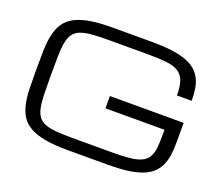

<svg xmlns="http://www.w3.org/2000/svg" viewBox="-127 -950 1317 1149"><g transform="rotate(20 531.5 -375.5)"><path d="M906.7 -515.6Q906.7 -574.2 894 -608.4Q881.3 -642.6 852.1 -660.2Q822.8 -677.7 774.9 -682.6Q727.1 -687.5 656.7 -687.5H405.8Q343.3 -687.5 300.5 -683.8Q257.8 -680.2 230 -668.9Q202.1 -657.7 187 -636.7Q171.9 -615.7 165 -581.1Q158.2 -546.4 157.2 -495.8Q156.2 -445.3 156.2 -375Q156.2 -304.7 157.5 -254.2Q158.7 -203.6 165.5 -168.9Q172.4 -134.3 187.3 -113.3Q202.1 -92.3 230 -81.1Q257.8 -69.8 300.5 -66.2Q343.3 -62.5 405.8 -62.5H657.2Q711.9 -62.5 751.5 -65.4Q791 -68.4 818.8 -76.2Q846.7 -84 863.8 -97.7Q880.9 -111.3 890.4 -132.1Q899.9 -152.8 903.3 -181.9Q906.7 -210.9 906.7 -250V-296.9H530.8V-375H1000.5V-250Q1000.5 -203.1 994.6 -165.3Q988.8 -127.4 973.9 -97.9Q959 -68.4 934.1 -46.9Q909.2 -25.4 871.1 -11.5Q833 2.4 780.3 9Q727.5 15.6 657.2 15.6H405.8Q319.8 15.6 261 5.1Q202.1 -5.4 164.1 -26.6Q126 -47.9 105.2 -80.1Q84.5 -112.3 75 -155.8Q65.4 -199.2 64 -253.9Q62.5 -308.6 62.5 -375Q62.5 -441.4 64 -496.1Q65.4 -550.8 75 -594.2Q84.5 -637.7 105.2 -669.9Q126 -702.1 164.1 -723.4Q202.1 -744.6 261 -755.1Q319.8 -765.6 405.8 -765.6H656.7Q727.1 -765.6 779.8 -759Q832.5 -752.4 870.6 -739Q908.7 -725.6 933.8 -705.1Q959 -684.6 973.9 -656.7Q988.8 -628.9 994.6 -593.8Q1000.5 -558.6 1000.5 -515.6Z"/></g></svg>

Font: Michroma
Style: Regular
Weight: 400
Version: Version 1.000